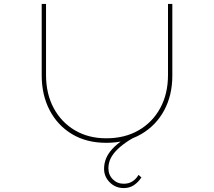

<svg xmlns="http://www.w3.org/2000/svg" viewBox="-20 -720 1088 976"><path d="M609 236Q567 236 538 207Q509 178 509 138Q509 111 519 86Q529 61 551.5 36.5Q574 12 611 -12.5Q648 -37 702 -63L707 -45Q653 -19 619 5Q585 29 565.5 51.5Q546 74 538.5 94.5Q531 115 531 135Q531 169 553.5 191.5Q576 214 609 214Q635 214 654 201.5Q673 189 684 169L699 182Q683 206 661 221Q639 236 609 236ZM520 6Q420 6 346.5 -38Q273 -82 232.5 -159.5Q192 -237 192 -337V-700H214V-339Q214 -243 253 -170.5Q292 -98 361 -57.5Q430 -17 520 -17Q614 -17 684.5 -57.5Q755 -98 794.5 -170.5Q834 -243 834 -339V-700H856V-335Q856 -236 814.5 -159Q773 -82 697.5 -38Q622 6 520 6Z"/></svg>

Font: Lexend Zetta Thin
Style: Regular
Weight: 250
Version: Version 1.007